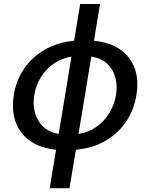

<svg xmlns="http://www.w3.org/2000/svg" viewBox="-20 -759 769 983"><path d="M234.4 204.5 267 7.8Q146.3 -5 89.1 -80.4Q32 -155.9 50.8 -272.7Q63.2 -349.8 104.8 -409.4Q146.3 -469.1 211.3 -505.9Q276.3 -542.6 359.4 -550.4L390.6 -738.6H492.2L460.9 -550.4Q582.7 -538.4 640.1 -463.2Q697.4 -388.1 678.6 -272.7Q665.5 -194.2 623.9 -133.9Q582.4 -73.5 517.4 -36.8Q452.4 0 368.6 7.8L335.9 204.5ZM447.4 -469.5 382.1 -73.2Q432.9 -81 473.2 -109.2Q513.5 -137.4 539.6 -179.9Q565.7 -222.3 573.9 -272.7Q585.9 -348 553.1 -402.9Q520.2 -457.7 447.4 -469.5ZM280.5 -73.5 345.9 -469.1Q295.5 -460.9 255.5 -433.4Q215.6 -405.9 189.6 -364.2Q163.7 -322.4 155.5 -272.7Q143.5 -197.8 176 -141.9Q208.5 -85.9 280.5 -73.5Z"/></svg>

Font: Inter UI Medium
Style: Italic
Weight: 500
Italic angle: 9.39999°
Designer: Rasmus Andersson
Foundry: rsms
Version: 3.2;8d6f07862